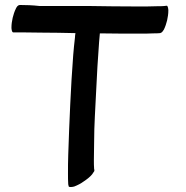

<svg xmlns="http://www.w3.org/2000/svg" viewBox="-20 -738 745 771"><path d="M543 -603C561 -603 578 -603 596 -604C605 -604 614 -604 623 -605C631 -607 634 -613 638 -619C644 -631 648 -644 651 -656C654 -669 656 -683 656 -696C656 -698 655 -716 649 -715C636 -713 623 -713 610 -713C585 -712 560 -712 535 -712C467 -712 399 -713 331 -714H138C111 -717 85 -718 59 -718C51 -717 47 -710 44 -704C38 -692 34 -679 31 -667C28 -654 26 -640 26 -627C26 -624 27 -608 33 -608H66C93 -608 119 -607 145 -607C191 -607 237 -606 283 -605C282 -599 281 -593 281 -587C278 -563 276 -540 274 -517C269 -451 265 -384 262 -318C259 -251 256 -183 254 -116C253 -91 253 -66 253 -41C253 -26 253 -12 254 2L256 11L260 13H265C269 13 274 12 278 11C291 6 305 -1 317 -10C329 -18 341 -27 350 -38L356 -47C358 -49 359 -51 359 -54C359 -56 359 -57 358 -59C357 -71 357 -83 357 -96C357 -120 358 -145 358 -169C358 -236 363 -303 366 -370C369 -437 373 -503 378 -570L381 -604C435 -603 489 -603 543 -603Z"/></svg>

Font: Petaluma Script
Style: Regular
Weight: 400
Designer: Daniel Spreadbury
Foundry: Steinberg Media Technologies GmbH
Version: Version 1.10